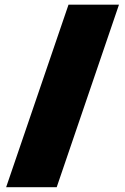

<svg xmlns="http://www.w3.org/2000/svg" viewBox="-20 -720 528 810"><path d="M481.9 -700.2 219.2 69.8H5.9L269 -700.2Z"/></svg>

Font: Work Sans Black
Style: Regular
Weight: 900
Designer: Wei Huang
Foundry: Wei Huang
Version: Version 2.012